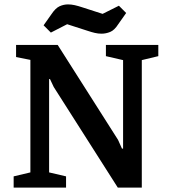

<svg xmlns="http://www.w3.org/2000/svg" viewBox="-20 -852 769 872"><path d="M42 0V-51L118 -69V-580L53 -593V-648H242L516 -217L534 -177H539V-579L461 -597V-648H699V-597L624 -579V0H515L224 -457L207 -493H203V-69L280 -51V0ZM441 -699Q426 -699 411 -702.5Q396 -706 378 -712L285 -742L211 -704L178 -737L214 -788Q232 -815 250.5 -823.5Q269 -832 289 -832Q304 -832 319.5 -828.5Q335 -825 353 -819L446 -789L520 -826L553 -793L517 -742Q500 -715 480.5 -707Q461 -699 441 -699Z"/></svg>

Font: Faustina Light SemiBold
Style: Regular
Weight: 600
Version: Version 1.200